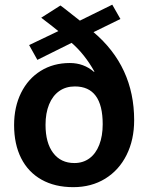

<svg xmlns="http://www.w3.org/2000/svg" viewBox="-20 -773 622 805"><path d="M39.1 -248.5Q39.1 -324.7 68.4 -383.8Q97.7 -442.9 150.6 -475.8Q203.6 -508.8 272.9 -508.8Q331.1 -508.8 374 -471.7L376 -472.7Q335 -545.9 280.3 -593.3L136.7 -522L102.1 -584L224.6 -642.6Q208 -656.7 152.8 -698.7L233.4 -750Q240.2 -745.6 283.2 -711.4L314.9 -686.5L450.7 -753.4L484.9 -693.4L372.1 -638.2Q542.5 -494.1 542.5 -269Q542.5 -187 510.7 -123.3Q479 -59.6 421.1 -23.9Q363.3 11.7 287.1 11.7Q210 11.7 154.1 -19.8Q98.1 -51.3 68.6 -109.9Q39.1 -168.5 39.1 -248.5ZM410.6 -252.4Q410.6 -410.6 293.9 -410.6Q255.9 -410.6 228.3 -391.1Q200.7 -371.6 185.8 -335.2Q170.9 -298.8 170.9 -249.5Q170.9 -174.3 202.9 -131.8Q234.9 -89.4 292 -89.4Q328.1 -89.4 355 -109.1Q381.8 -128.9 396.2 -165.8Q410.6 -202.6 410.6 -252.4Z"/></svg>

Font: Selawik Semibold
Style: Regular
Weight: 600
Designer: Aaron Bell
Foundry: Microsoft Corporation
Version: Version 1.01